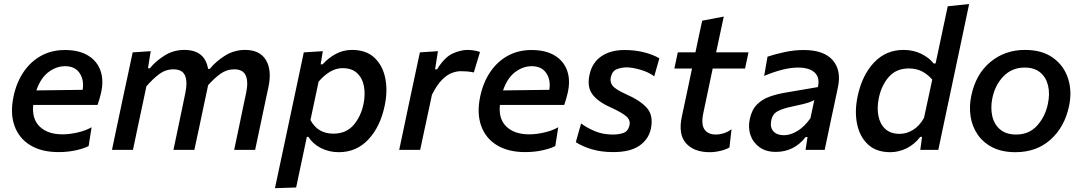

<svg xmlns="http://www.w3.org/2000/svg" viewBox="-20 -764 5520 979"><path d="M278 11.5Q192 11.5 134.5 -23.5Q77 -58.5 54 -122.2Q31 -186 49 -272Q64 -343.5 100.2 -397Q136.5 -450.5 190 -479.8Q243.5 -509 310.5 -509Q384 -509 430.5 -480Q477 -451 493.5 -400.5Q510 -350 494 -285.5Q487 -256.5 477.5 -229H149.5Q142 -157 183 -118Q224 -79 299 -79Q333.5 -79 374 -88Q414.5 -97 447 -115L432 -19.5Q413 -8.5 370.8 1.5Q328.5 11.5 278 11.5ZM312 -426.5Q267 -426.5 227 -396.2Q187 -366 165.5 -303L401.5 -306Q409.5 -356.5 385.8 -391.5Q362 -426.5 312 -426.5Z M551 0Q562.5 -55 573.2 -105.8Q584 -156.5 597 -218L607.5 -268Q618.5 -318 630.8 -376.2Q643 -434.5 656.5 -497L748.5 -503L734.5 -416H744.5Q771.5 -450.5 817.8 -480Q864 -509.5 920 -509.5Q1024.5 -509.5 1041 -413H1050Q1079 -449.5 1126.2 -479.5Q1173.5 -509.5 1229.5 -509.5Q1305 -509.5 1336.2 -457.5Q1367.5 -405.5 1348 -316.5Q1343.5 -295.5 1338.2 -271Q1333 -246.5 1327 -218Q1314 -155.5 1303.2 -105.2Q1292.5 -55 1281 0H1174Q1186 -55 1196.2 -105Q1206.5 -155 1218.5 -212.5L1235 -290Q1247 -346.5 1233.2 -378.5Q1219.5 -410.5 1174.5 -410.5Q1135 -410.5 1103 -387Q1071 -363.5 1041 -329.5Q1040 -323 1038.5 -316.5Q1034 -295.5 1028.8 -271.2Q1023.5 -247 1017.5 -218Q1004.5 -156.5 993.8 -105.5Q983 -54.5 971 0H864.5Q876 -55 886.5 -105Q897 -155 909 -212.5L925 -290Q937 -346.5 923.5 -378.5Q910 -410.5 864.5 -410.5Q824 -410.5 791 -385.5Q758 -360.5 726.5 -324L703 -213Q690.5 -155 680 -104.8Q669.5 -54.5 658 0Z M1382 195.5Q1393.5 141 1404.8 88.2Q1416 35.5 1429 -25.5L1480.5 -268Q1491 -318 1503.5 -376.2Q1516 -434.5 1529 -497L1626 -503L1615 -436H1625Q1653 -467.5 1691.2 -488.5Q1729.5 -509.5 1775 -509.5Q1847 -509.5 1889.2 -469.8Q1931.5 -430 1944.5 -365Q1957.5 -300 1941.5 -225Q1919 -117.5 1858.2 -52.8Q1797.5 12 1707.5 12Q1659 12 1617.5 -8.5Q1576 -29 1552.5 -66H1544.5L1535 -20.5Q1523 37 1512.2 87.2Q1501.5 137.5 1490 192ZM1680 -82.5Q1744.5 -82.5 1782.2 -125.8Q1820 -169 1833.5 -233.5Q1843.5 -282 1835.8 -323.8Q1828 -365.5 1801 -391Q1774 -416.5 1727 -416.5Q1693.5 -416.5 1662.8 -398.2Q1632 -380 1604.5 -347.5L1563 -152Q1600 -82.5 1680 -82.5Z M2015.5 0Q2027 -54.5 2037.8 -105Q2048.5 -155.5 2061.5 -218L2072 -267.5Q2083 -318 2095.2 -376.2Q2107.5 -434.5 2121 -497L2213 -503L2198.5 -410.5H2208.5Q2247 -472.5 2288 -491Q2329 -509.5 2363.5 -509.5Q2380.5 -509.5 2397.5 -506.5Q2414.5 -503.5 2427.5 -499L2396 -394.5Q2377 -398.5 2361.5 -399.8Q2346 -401 2329 -401Q2309.5 -401 2285.2 -392.5Q2261 -384 2234.8 -358.2Q2208.5 -332.5 2182.5 -281L2168 -212.5Q2155.5 -155 2144.8 -104.8Q2134 -54.5 2122.5 0Z M2657.5 11.5Q2571.5 11.5 2514 -23.5Q2456.5 -58.5 2433.5 -122.2Q2410.5 -186 2428.5 -272Q2443.5 -343.5 2479.8 -397Q2516 -450.5 2569.5 -479.8Q2623 -509 2690 -509Q2763.5 -509 2810 -480Q2856.5 -451 2873 -400.5Q2889.5 -350 2873.5 -285.5Q2866.5 -256.5 2857 -229H2529Q2521.5 -157 2562.5 -118Q2603.5 -79 2678.5 -79Q2713 -79 2753.5 -88Q2794 -97 2826.5 -115L2811.5 -19.5Q2792.5 -8.5 2750.2 1.5Q2708 11.5 2657.5 11.5ZM2691.5 -426.5Q2646.5 -426.5 2606.5 -396.2Q2566.5 -366 2545 -303L2781 -306Q2789 -356.5 2765.2 -391.5Q2741.5 -426.5 2691.5 -426.5Z M3107 11.5Q3045 11.5 2996.5 -3.2Q2948 -18 2916 -39L2943 -134.5Q2974.5 -111 3014.8 -94.5Q3055 -78 3104.5 -78Q3136 -78 3159 -86.2Q3182 -94.5 3189 -122.5Q3196.5 -149.5 3174.8 -169.5Q3153 -189.5 3092.5 -217Q3027.5 -246 3000 -284Q2972.5 -322 2986 -383Q2999 -444.5 3046 -476.8Q3093 -509 3164.5 -509Q3219 -509 3265.2 -497Q3311.5 -485 3342 -466.5L3316 -375Q3286 -397 3244.5 -408.8Q3203 -420.5 3174.5 -420.5Q3150.5 -420.5 3126 -411.5Q3101.5 -402.5 3094.5 -370Q3089 -346 3103.5 -327Q3118 -308 3172.5 -283.5Q3243.5 -252.5 3278 -214.2Q3312.5 -176 3299 -108.5Q3287.5 -53.5 3240.2 -21Q3193 11.5 3107 11.5Z M3599 12Q3518.5 12 3478 -33.5Q3437.5 -79 3456.5 -169Q3470.5 -234 3483 -293Q3495.5 -352 3508.5 -414.5H3418.5L3436 -497H3526Q3535 -540.5 3543.2 -578.8Q3551.5 -617 3560.5 -658.5L3670.5 -679.5Q3660 -630 3651 -588.5Q3642 -547 3631.5 -497H3796.5L3779 -414.5H3614L3566.5 -189Q3554 -132 3571.5 -105Q3589 -78 3630.5 -78Q3649 -78 3669.5 -84.2Q3690 -90.5 3710 -105L3699.5 -12.5Q3684.5 -2.5 3655.2 4.8Q3626 12 3599 12Z M3935.5 10.5Q3886.5 10.5 3853.5 -12.8Q3820.5 -36 3807 -74.5Q3793.5 -113 3803.5 -158.5Q3813.5 -205 3840.2 -231.5Q3867 -258 3904.2 -271.2Q3941.5 -284.5 3983.5 -291.5L4150.5 -320Q4161.5 -368 4134.2 -393.8Q4107 -419.5 4049 -419.5Q3978 -419.5 3876.5 -377L3893.5 -475Q3928.5 -487 3978.8 -498Q4029 -509 4078 -509Q4181.5 -509 4226.5 -456.5Q4271.5 -404 4252 -316.5Q4247 -293 4241.5 -266.8Q4236 -240.5 4229.5 -210L4218 -157Q4211 -122.5 4202.8 -83.8Q4194.5 -45 4185 0H4087.5L4097.5 -65.5H4088Q4029 10.5 3935.5 10.5ZM3976.5 -74.5Q4011.5 -74.5 4047.8 -97.2Q4084 -120 4112.5 -161.5L4132 -254Q4124 -249 4111.5 -244.2Q4099 -239.5 4075.8 -233.5Q4052.5 -227.5 4011.5 -219Q3972.5 -211 3945.8 -197Q3919 -183 3912.5 -149.5Q3905.5 -113.5 3924 -94Q3942.5 -74.5 3976.5 -74.5Z M4519.5 12Q4447.5 12 4405.2 -28Q4363 -68 4350 -132.8Q4337 -197.5 4353 -273Q4375.5 -380 4436.2 -444.8Q4497 -509.5 4587 -509.5Q4636.5 -509.5 4677 -489.8Q4717.5 -470 4740.5 -440.5H4750.5L4762 -494Q4775 -555 4787.5 -614.5Q4800 -674 4812.5 -732L4921.5 -743.5Q4909 -683.5 4896 -622Q4883 -560.5 4869 -494L4810.5 -218Q4797 -155.5 4786.5 -105Q4776 -54.5 4764.5 0H4672.5L4681.5 -66H4672.5Q4640 -25 4600.2 -6.5Q4560.5 12 4519.5 12ZM4567.5 -81.5Q4602 -81.5 4635 -101.2Q4668 -121 4691.5 -163L4733.5 -358Q4712 -383.5 4682.8 -399.2Q4653.5 -415 4614.5 -415Q4550 -415 4512.2 -372Q4474.5 -329 4461 -264Q4451 -215.5 4458.8 -174Q4466.5 -132.5 4493.5 -107Q4520.5 -81.5 4567.5 -81.5Z M5158 12Q5090 12 5042 -12Q4994 -36 4965.8 -76.8Q4937.5 -117.5 4929.2 -169Q4921 -220.5 4932.5 -275.5Q4955.5 -386.5 5030 -448Q5104.5 -509.5 5206 -509.5Q5294 -509.5 5349.8 -469Q5405.5 -428.5 5426.2 -363Q5447 -297.5 5431 -223Q5408.5 -116.5 5336.8 -52.2Q5265 12 5158 12ZM5161.5 -78Q5227 -78 5268.2 -123.5Q5309.5 -169 5323 -234Q5334 -284.5 5324.2 -326.8Q5314.5 -369 5284.5 -394.2Q5254.5 -419.5 5205 -419.5Q5140 -419.5 5097 -375.2Q5054 -331 5040 -264Q5030 -214.5 5039.5 -172.2Q5049 -130 5079.5 -104Q5110 -78 5161.5 -78Z"/></svg>

Font: Commissioner Medium
Style: Italic
Weight: 500
Italic angle: -12°
Designer: Kostas Bartsokas
Foundry: Kostas Bartsokas
Version: Version 1.000; ttfautohint (v1.8.3)